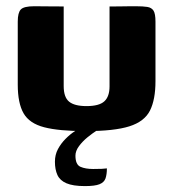

<svg xmlns="http://www.w3.org/2000/svg" viewBox="-20 -420 563 624"><path d="M187 -399V-140.3Q187 -104 204.6 -89.6Q222.2 -75.2 261.2 -75.2Q302.4 -75.2 319.2 -90.8Q336 -106.3 336 -139.2V-399Q337 -399 349.2 -399Q361.4 -399 376.8 -399.3Q392.3 -399.7 405.5 -399.7Q418.7 -399.7 421.7 -399.7Q444.9 -399.7 458.8 -397.5Q472.6 -395.3 479 -385.3Q485.3 -375.2 485.3 -349.7V-156.1Q485.3 -96.3 467.4 -60.6Q449.4 -24.9 400.3 -9.4Q351.2 6.1 258.5 6.1Q171.6 6.1 123.6 -6.4Q75.5 -18.9 56.6 -51.8Q37.7 -84.8 37.7 -144.8V-349.7Q37.7 -378.9 47.7 -389.3Q57.8 -399.7 91 -399.7Q115.3 -399.7 139 -399.3Q162.6 -399 187 -399ZM256 184.8Q217.1 184.8 195.9 175.6Q174.7 166.5 166.6 148.7Q158.5 130.9 158.5 105.6Q158.5 82.9 168.4 64.4Q178.4 45.9 193.2 31.1Q207.9 16.2 223.7 6.1Q239.6 -4 251.3 -9.7H319.8Q311.4 -6.7 296.1 3.1Q280.8 12.9 264.5 26.1Q248.2 39.4 236.7 55Q225.2 70.5 225.2 85.9Q225.2 115 241.5 122.1Q257.8 129.2 282.6 129.2Q302.3 129.2 310.8 128.7Q319.3 128.2 322.4 127.7Q325.4 127.2 327.4 127.2Q327.4 146.9 322.9 159.9Q318.3 172.8 303.2 178.8Q288.2 184.8 256 184.8Z"/></svg>

Font: Genos Thin
Style: Regular
Weight: 100
Designer: Robert E. Leuschke
Foundry: Robert E. Leuschke
Version: Version 1.010